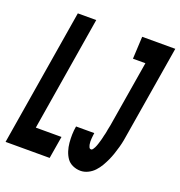

<svg xmlns="http://www.w3.org/2000/svg" viewBox="-151 -849 911 970"><g transform="rotate(20 304.5 -363.5)"><path d="M-18 0 103 -735H202L101 -120H239L219 0ZM387 8Q365 8 345 -1Q325 -10 313.5 -26.5Q302 -43 295.5 -63.5Q289 -84 287 -106Q285 -128 285.5 -150Q286 -172 290 -195H388Q387 -187 386 -179.5Q385 -172 384.5 -164Q384 -156 384 -148.5Q384 -141 385.5 -133.5Q387 -126 390 -119Q393 -112 401 -112Q406 -112 410 -118Q414 -124 417 -129.5Q420 -135 422 -141Q424 -147 426 -152.5Q428 -158 429.5 -164Q431 -170 433 -176Q435 -182 436 -188Q437 -194 438.5 -199.5Q440 -205 441.5 -211Q443 -217 444 -223Q445 -229 446 -235Q447 -241 448.5 -247Q450 -253 451 -259Q452 -265 453 -271L510 -615H443L449 -735H627L547 -251Q544 -231 540.5 -212Q537 -193 531.5 -173.5Q526 -154 519.5 -134.5Q513 -115 504.5 -96.5Q496 -78 485.5 -60Q475 -42 460.5 -26.5Q446 -11 426.5 -1.5Q407 8 387 8Z"/></g></svg>

Font: Iosevka Heavy Extended
Style: Italic
Weight: 900
Width: 7
Italic angle: -9°
Monospace: yes
Designer: Belleve Invis
Foundry: Belleve Invis
Version: Version 32.5.0; ttfautohint (v1.8.4)